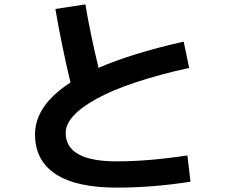

<svg xmlns="http://www.w3.org/2000/svg" viewBox="-20 -807 1040 877"><path d="M233 -766 370 -787Q391 -660 430 -497Q581 -563 819 -617L844 -497Q563 -434 421.5 -356Q280 -278 280 -200Q280 -70 513 -70Q658 -70 836 -97L850 23Q677 50 513 50Q328 50 234 -12Q140 -74 140 -193Q140 -326 302 -430Q262 -596 233 -766Z"/></svg>

Font: M PLUS 1p
Style: Bold
Weight: 700
Version: Version 1.062